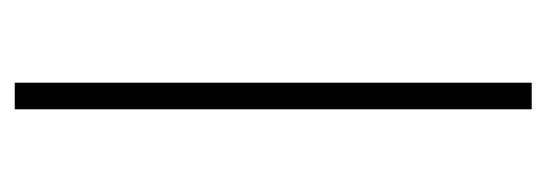

<svg xmlns="http://www.w3.org/2000/svg" viewBox="-260 -480 740 260"><g transform="rotate(90 110.0 -350.0)"><path d="M92 -700H128V0H92Z"/></g></svg>

Font: Cairo ExtraLight
Style: Regular
Weight: 275
Designer: Mohamed Gaber, Accademia di Belle Arti di Urbino and others
Foundry: Kief Type Foundry, Accademia di Belle Arti di Urbino and others
Version: Version 3.011